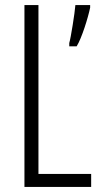

<svg xmlns="http://www.w3.org/2000/svg" viewBox="-20 -734 396 754"><path d="M76 0H338V-51H131V-714H76ZM334 -704V-714H276C274 -685 258 -584 252 -565V-552H281C301 -584 326 -665 334 -704Z"/></svg>

Font: Noto Sans Kannada ExtraCondensed Light
Style: Regular
Weight: 300
Width: 2
Designer: Jelle Bosma - Monotype Design Team
Foundry: Monotype Imaging Inc.
Version: Version 2.005